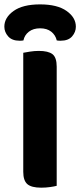

<svg xmlns="http://www.w3.org/2000/svg" viewBox="-35 -848 366 875"><path d="M71 -423H223.4V-1.2Q213.9 1.5 194 4.4Q174.1 7.3 153 7.3Q108.2 7.3 89.6 -8.9Q71 -25.2 71 -64.7ZM223.4 -231.4H71V-607.5Q81.3 -609.5 101.7 -612.8Q122.1 -616 141.7 -616Q185 -616 204.2 -601.1Q223.4 -586.1 223.4 -544.1ZM147.7 -719Q116.7 -719 96.7 -703.6Q76.7 -688.1 71.7 -663.7Q67.2 -662.7 63.1 -662.6Q59 -662.4 54 -662.4Q19.7 -662.4 2.2 -682.2Q-15.2 -702 -15.2 -726.3Q-15.2 -767.9 26.8 -797.9Q68.8 -828 147.7 -828Q226.2 -828 268.4 -798.1Q310.7 -768.2 310.7 -726.3Q310.7 -702 293.6 -682.2Q276.5 -662.4 241.5 -662.4Q237.2 -662.4 232.9 -662.6Q228.5 -662.7 223.7 -663.7Q218 -688.1 198.5 -703.6Q179 -719 147.7 -719Z"/></svg>

Font: Baloo Bhaijaan 2
Style: Regular
Weight: 400
Designer: Sanskriti Dholi, Noopur Datye and Ek Type
Foundry: Ek Type
Version: Version 1.701